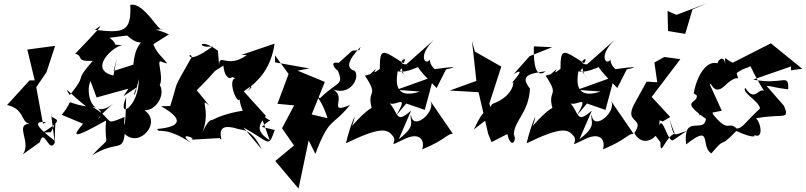

<svg xmlns="http://www.w3.org/2000/svg" viewBox="-20 -834 4779 1139"><path d="M216 10C242 -83 270 81 305 13L283 -159C273 -115 396 -147 233 -47L282 -50C330 -135 306 -196 305 1C139 -123 224 -111 254 -109L235 -100L195 -317L256 -406L307 -562L142 -540L186 -357H155L22 -211C126 -187 102 -113 153 -100C66 -93 169 12 115 82Z M929 -331C950 -386 909 -473 933 -470C1027 -431 912 -498 890 -572L982 -630C862 -685 828 -650 946 -660C926 -633 836 -823 753 -805C760 -646 715 -636 543 -657C613 -710 566 -662 426 -515C480 -501 423 -468 530 -473C408 -333 509 -411 394 -270C348 -339 400 -273 491 -203C342 -227 434 -258 346 -153L473 -100C406 -22 407 -5 609 -119C595 61 653 -48 527 87C678 -4 706 71 720 -40C805 47 945 -108 836 -180C919 -173 999 -327 873 -371ZM792 -316C765 -274 773 -218 803 -365C808 -207 669 -114 728 -257C726 -66 712 -66 719 -140C586 -86 668 -118 527 -201C668 -171 457 -48 651 -219C523 -114 485 -290 517 -353L553 -256L742 -308L712 -263ZM732 -623C730 -634 801 -542 859 -603C753 -585 775 -385 759 -358C837 -522 886 -365 845 -474L654 -413L673 -489L653 -386C498 -421 657 -567 708 -565C621 -575 698 -557 630 -610Z M1273 -533C1160 -618 1143 -541 1243 -560C1071 -432 1100 -539 1118 -497C994 -277 1045 -377 990 -205L935 -204C1076 -125 1050 -81 913 -69C920 -39 953 -92 1114 14C1018 -59 1162 -10 1111 -5L1283 -15C1322 32 1224 -123 1392 -69C1419 -60 1470 -75 1533 52L1424 -78C1586 11 1570 47 1610 -63L1534 -81C1615 -162 1588 -69 1513 -190L1580 -2C1495 -56 1514 -92 1557 -147L1426 -292C1523 -368 1399 -246 1473 -316C1439 -318 1579 -366 1609 -575L1411 -508H1445C1328 -421 1277 -528 1280 -441ZM1376 -370C1321 -357 1406 -167 1404 -271C1397 -246 1404 -216 1420 -177C1246 -151 1170 -78 1247 -114C1226 -141 1199 -92 1162 -8C1250 -168 1151 -268 1221 -208L1130 -320C1130 -304 1122 -322 1125 -277C1303 -451 1212 -385 1305 -445C1317 -326 1387 -388 1341 -383Z M1829 -155 1907 -348 1745 -415 1815 -428 1612 -464 1611 -506 1692 -395 1626 -218 1725 -209 1653 -73 1724 29 1613 121 1751 285 1811 -1 1851 79C1934 -143 1952 -81 2056 -211C1910 -150 2055 -267 1942 -309C2074 -248 2128 -409 2072 -418C2041 -435 2036 -468 2119 -556L2112 -537L2069 -533L1989 -461C1900 -478 2033 -359 1972 -445C2026 -318 1996 -366 1878 -251C1805 -304 1876 -285 1923 -133Z M2390 -220 2500 -182 2553 -380 2332 -301 2471 -291C2358 -254 2314 -297 2342 -425C2303 -363 2280 -320 2328 -403C2402 -442 2331 -447 2393 -366C2313 -499 2279 -363 2437 -427L2533 -465C2397 -483 2458 -428 2570 -312L2626 -422C2711 -441 2661 -439 2547 -422C2626 -393 2533 -414 2529 -481C2508 -442 2451 -498 2555 -598L2390 -452C2319 -454 2409 -516 2373 -459C2249 -539 2233 -554 2233 -425C2156 -366 2257 -469 2176 -394L2145 -385C2234 -252 2150 -309 2188 -183C2230 -148 2252 -295 2069 -88C2107 -200 2061 -107 2032 16C2241 -85 2277 -69 2311 -27C2343 11 2264 47 2379 -9C2460 -49 2503 -13 2485 52C2623 -5 2627 -37 2666 -41L2531 -238C2574 -176 2426 -47 2418 -156C2407 -112 2455 -91 2346 -9L2419 -178C2320 -91 2349 -170 2278 -236C2304 -175 2419 -303 2331 -150Z M2903 -153 2883 -220 2954 -439 2797 -528 2780 -591 2806 -354 2648 -297 2819 -287 2876 -40 2896 9 2990 -39C3009 53 3049 3 3028 -37C3032 -122 3116 -164 3124 -308C3072 -375 3096 -397 3217 -411C3156 -363 3144 -461 3147 -559L3256 -554L3122 -501L3028 -395C3129 -455 2973 -299 3024 -347C3026 -362 3039 -268 2900 -217C2853 -137 2864 -221 2791 -66Z M3462 -220 3572 -182 3625 -380 3404 -301 3543 -291C3430 -254 3386 -297 3414 -425C3375 -363 3352 -320 3400 -403C3474 -442 3403 -447 3465 -366C3385 -499 3351 -363 3509 -427L3605 -465C3469 -483 3530 -428 3642 -312L3698 -422C3783 -441 3733 -439 3619 -422C3698 -393 3605 -414 3601 -481C3580 -442 3523 -498 3627 -598L3462 -452C3391 -454 3481 -516 3445 -459C3321 -539 3305 -554 3305 -425C3228 -366 3329 -469 3248 -394L3217 -385C3306 -252 3222 -309 3260 -183C3302 -148 3324 -295 3141 -88C3179 -200 3133 -107 3104 16C3313 -85 3349 -69 3383 -27C3415 11 3336 47 3451 -9C3532 -49 3575 -13 3557 52C3695 -5 3699 -37 3738 -41L3603 -238C3646 -176 3498 -47 3490 -156C3479 -112 3527 -91 3418 -9L3491 -178C3392 -91 3421 -170 3350 -236C3376 -175 3491 -303 3403 -150Z M3898 10C3896 109 3927 -24 3982 -41L3951 -127C3983 -11 3968 -31 4055 -58L3971 -1C3938 2 3912 -150 3889 -88C3910 -186 3840 -137 3911 -113L3956 -140L3846 -259L4016 -483L3921 -496L3862 -463L3879 -346L3816 -350L3745 -221C3676 -97 3811 -142 3743 -45C3812 81 3956 -90 3831 -78ZM3940 -769 3943 -650 4045 -633 4088 -778 4173 -814 3993 -746Z M4672 -417 4739 -426 4553 -577 4327 -462C4272 -485 4281 -520 4283 -431C4284 -518 4239 -481 4236 -458C4190 -475 4123 -422 4095 -281L4114 -267C4119 -215 4007 -242 4168 -129C4156 -36 4031 -164 4050 23C4212 -105 4131 34 4200 76C4298 -40 4232 64 4348 -57C4451 -9 4490 -19 4424 -55C4514 25 4500 -99 4465 -132C4627 -163 4667 -118 4631 -206L4527 -325C4566 -322 4571 -314 4656 -304C4659 -406 4627 -326 4448 -362L4673 -440ZM4375 -417C4411 -439 4476 -435 4414 -491C4411 -466 4536 -239 4537 -272C4481 -352 4468 -209 4401 -313C4378 -284 4478 -240 4489 -191C4388 -96 4389 -77 4351 -71C4299 -121 4304 -38 4210 -156C4183 -257 4160 -179 4124 -150L4262 -177L4192 -330C4195 -364 4211 -259 4279 -325C4373 -415 4366 -329 4350 -401Z"/></svg>

Font: Asimov Silicon
Style: Regular
Weight: 400
Designer: Google
Version: Version 2.000980; 2014